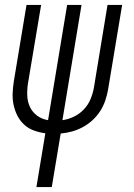

<svg xmlns="http://www.w3.org/2000/svg" viewBox="-20 -540 540 775"><path d="M127 215 163 -2Q140 -5 117.5 -13Q95 -21 78 -36.5Q61 -52 50.5 -72.5Q40 -93 35 -116Q30 -139 31 -163.5Q32 -188 36 -213L87 -520H146L93 -204Q89 -179 90 -154Q91 -129 101 -108Q111 -87 130 -73Q149 -59 174 -55L251 -520H309L232 -55Q255 -58 278 -69Q301 -80 318.5 -98.5Q336 -117 345.5 -140Q355 -163 359 -186L414 -520H473L416 -177Q412 -155 404.5 -133Q397 -111 384 -91Q371 -71 353 -54.5Q335 -38 313.5 -26.5Q292 -15 269.5 -9Q247 -3 225 -1L189 215Z"/></svg>

Font: Iosevka Light Oblique
Style: Regular
Weight: 300
Italic angle: -9°
Monospace: yes
Designer: Belleve Invis
Foundry: Belleve Invis
Version: Version 32.5.0; ttfautohint (v1.8.4)